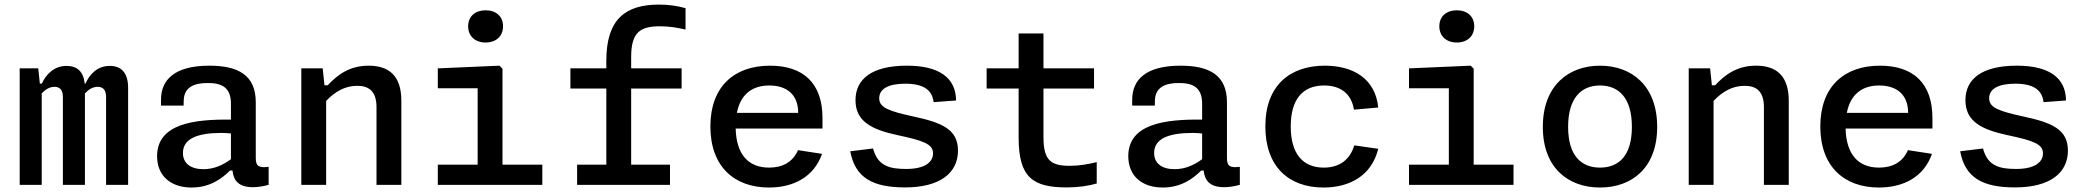

<svg xmlns="http://www.w3.org/2000/svg" viewBox="-20 -826 9340 858"><path d="M359.5 0V-408.5C375 -425.5 394 -438 416.5 -438C436 -438 454 -428.5 454 -393.5V0H552.5V-433C552.5 -501 522 -531.5 470.5 -531.5C416 -531.5 381 -495.5 362 -452.5H358.5C353 -507 324 -531.5 277.5 -531.5C223 -531.5 186.5 -495.5 167 -452.5H158L151 -520.5H68V0H166.5V-409C182.5 -425.5 201 -438 223.5 -438C243 -438 261 -428.5 261 -393.5V0Z M915.5 -532.5C760 -532.5 699.5 -469.5 699.5 -380.5V-354H800.5L801 -375C801.5 -435.5 846 -455 907 -455C969 -455.5 1012 -437 1012 -362.5V-291.5C849 -293.5 682 -274 682 -128C682 -40.5 742.5 12 836 12C915 12 968.5 -24.5 1008 -64H1019C1023 -22 1044 10.5 1110 10.5C1131.5 10.5 1155 7 1180.5 0V-80.5C1135.5 -75 1123 -84 1123 -119.5V-368.5C1123 -490 1045 -532.5 915.5 -532.5ZM797.5 -142.5C797.5 -206 861.5 -232 970 -232C984 -232 998 -231 1012 -229.5V-114.5C975.5 -88 936 -70 889 -70C832 -70 797.5 -96 797.5 -142.5Z M1773.5 0V-376C1773.5 -486.5 1719 -532.5 1627.5 -532.5C1542.5 -532.5 1489 -492.5 1444.5 -445H1430L1422 -520.5H1326.5V0H1437.5V-375C1475.5 -415.5 1521 -442.5 1576 -442.5C1624 -442.5 1662.5 -422.5 1662.5 -347V0Z M1936.5 0H2403.5V-90H2225.5V-519L2212 -532.5L1936.5 -520.5V-431.5H2114.5V-90H1936.5ZM2150 -636C2196.5 -636 2228 -664 2228 -708.5C2228 -753 2196.5 -780 2150 -780C2104 -780 2072 -753 2072 -708.5C2072 -664 2104 -636 2150 -636Z M3043.5 -694V-789.5C3006.5 -800 2967.5 -805.5 2925 -805.5C2773 -805.5 2689.5 -738.5 2689.5 -554.5V-520.5H2529V-430.5H2689.5V-90H2559V0H2974V-90H2800.5V-430.5H3026V-520.5H2800.5V-572C2800.5 -683.5 2843 -708.5 2929 -708.5C2969.5 -708.5 3004.5 -703 3043.5 -694Z M3154.5 -261C3154.5 -81.5 3261.5 12 3416.5 12C3526.5 12 3617.5 -35.5 3653.5 -138.5L3546 -155C3522.5 -101 3476.5 -77 3417 -77C3324 -77 3270.5 -136 3267.5 -251.5H3655.5V-299C3655.5 -455 3569 -532.5 3421 -532.5C3261.5 -532.5 3154.5 -439.5 3154.5 -261ZM3273 -321.5C3289 -404.5 3341.5 -444 3417.5 -444C3493 -444 3547 -406 3547 -321.5Z M4033 -532.5C3876 -532.5 3803 -473 3803 -378C3803 -286 3871.5 -247.5 3989.5 -222.5C4105.5 -197.5 4149.5 -183 4149.5 -140.5C4149.5 -103.5 4116 -71 4030 -71C3958 -71 3902.5 -82.5 3881.5 -162.5L3779.5 -150C3801.5 -31 3880.5 11.5 4024.5 11.5C4180.5 11.5 4261 -53 4261 -153C4261 -248 4189.5 -278 4061.5 -305.5C3951.5 -329.5 3909 -345 3909 -387C3909 -430.5 3953 -452 4025.5 -452C4106 -452 4146 -424.5 4152 -369.5L4252.5 -377C4251.5 -481.5 4172.5 -532.5 4033 -532.5Z M4749 11.5C4797 11.5 4843 5 4881 -6V-101.5C4842 -92 4801.5 -85 4761 -85C4674.5 -85 4643 -110 4643 -214.5V-430.5H4869V-520.5H4643V-676.5H4532V-520.5H4389V-430.5H4532V-211.5C4532 -33 4595 12 4749 11.5Z M5255.5 -532.5C5100 -532.5 5039.5 -469.5 5039.5 -380.5V-354H5140.5L5141 -375C5141.5 -435.5 5186 -455 5247 -455C5309 -455.5 5352 -437 5352 -362.5V-291.5C5189 -293.5 5022 -274 5022 -128C5022 -40.5 5082.5 12 5176 12C5255 12 5308.5 -24.5 5348 -64H5359C5363 -22 5384 10.5 5450 10.5C5471.5 10.5 5495 7 5520.5 0V-80.5C5475.5 -75 5463 -84 5463 -119.5V-368.5C5463 -490 5385 -532.5 5255.5 -532.5ZM5137.5 -142.5C5137.5 -206 5201.5 -232 5310 -232C5324 -232 5338 -231 5352 -229.5V-114.5C5315.5 -88 5276 -70 5229 -70C5172 -70 5137.5 -96 5137.5 -142.5Z M6139 -161 6032 -176.5C6012.5 -112.5 5966.5 -77 5895.5 -77C5804 -77 5748 -136.5 5748 -261C5748 -379.5 5799 -444 5897 -444C5968.5 -444 6019 -409 6030.5 -336L6139 -345.5C6126.5 -472.5 6029.5 -532.5 5900 -532.5C5746 -532.5 5634.5 -445.5 5634.5 -261C5634.5 -81.5 5739 12 5894.5 12C6010.5 12 6109.5 -40.5 6139 -161Z M6276.5 0H6743.5V-90H6565.5V-519L6552 -532.5L6276.5 -520.5V-431.5H6454.5V-90H6276.5ZM6490 -636C6536.5 -636 6568 -664 6568 -708.5C6568 -753 6536.5 -780 6490 -780C6444 -780 6412 -753 6412 -708.5C6412 -664 6444 -636 6490 -636Z M7385.5 -259C7385.5 -444 7270.5 -532.5 7130 -532.5C6990 -532.5 6874.5 -444 6874.5 -259C6874.5 -74 6990 12 7130 12C7270.5 12 7385.5 -74 7385.5 -259ZM7272.5 -259C7272.5 -129.5 7213.5 -77 7130 -77C7047 -77 6987.5 -129.5 6987.5 -259C6987.5 -389 7047 -444 7130 -444C7213.5 -444 7272.5 -389 7272.5 -259Z M7973.5 0V-376C7973.5 -486.5 7919 -532.5 7827.5 -532.5C7742.5 -532.5 7689 -492.5 7644.5 -445H7630L7622 -520.5H7526.5V0H7637.5V-375C7675.5 -415.5 7721 -442.5 7776 -442.5C7824 -442.5 7862.5 -422.5 7862.5 -347V0Z M8114.5 -261C8114.5 -81.5 8221.5 12 8376.5 12C8486.5 12 8577.5 -35.5 8613.5 -138.5L8506 -155C8482.5 -101 8436.5 -77 8377 -77C8284 -77 8230.5 -136 8227.5 -251.5H8615.5V-299C8615.5 -455 8529 -532.5 8381 -532.5C8221.5 -532.5 8114.5 -439.5 8114.5 -261ZM8233 -321.5C8249 -404.5 8301.5 -444 8377.5 -444C8453 -444 8507 -406 8507 -321.5Z M8993 -532.5C8836 -532.5 8763 -473 8763 -378C8763 -286 8831.5 -247.5 8949.5 -222.5C9065.5 -197.5 9109.5 -183 9109.5 -140.5C9109.5 -103.5 9076 -71 8990 -71C8918 -71 8862.5 -82.5 8841.5 -162.5L8739.5 -150C8761.5 -31 8840.5 11.5 8984.5 11.5C9140.5 11.5 9221 -53 9221 -153C9221 -248 9149.5 -278 9021.5 -305.5C8911.5 -329.5 8869 -345 8869 -387C8869 -430.5 8913 -452 8985.5 -452C9066 -452 9106 -424.5 9112 -369.5L9212.5 -377C9211.5 -481.5 9132.5 -532.5 8993 -532.5Z"/></svg>

Font: Monaspace Neon Medium
Style: Regular
Weight: 500
Designer: Riley Cran & the Lettermatic Team
Foundry: Lettermatic
Version: Version 1.200 (Monaspace Neon)